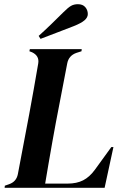

<svg xmlns="http://www.w3.org/2000/svg" viewBox="-20 -894 577 914"><path d="M2 0 3 -10 23 -17Q58 -29 65 -65L119 -350Q129 -403 140.5 -468.5Q152 -534 162 -592Q168 -628 133 -645L120 -650L122 -660H369L368 -650L343 -642Q307 -629 300 -592L246 -311Q238 -269 229 -217.5Q220 -166 211 -114.5Q202 -63 195 -20H302Q345 -20 375.5 -35.5Q406 -51 431 -85L510 -194H520L478 0ZM164 -723Q193 -749 223.5 -778.5Q254 -808 281 -835Q304 -858 318 -866Q332 -874 351 -874Q374 -874 386 -860Q398 -846 398 -827Q398 -811 382.5 -797.5Q367 -784 332 -770Q290 -754 251.5 -739Q213 -724 173 -709Z"/></svg>

Font: DeepMind Serif Display
Style: Italic
Weight: 400
Italic angle: -12°
Designer: Frank Grießhammer / Modifications: Colophon Foundry
Foundry: Colophon Foundry
Version: Version 5.003; ttfautohint (v1.8.2)